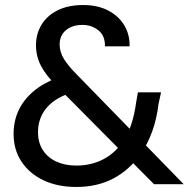

<svg xmlns="http://www.w3.org/2000/svg" viewBox="-20 -732 751 763"><path d="M592 0 207 -388Q162 -433 142.5 -471Q123 -509 123 -552Q123 -598 145.5 -634.5Q168 -671 210 -691.5Q252 -712 310 -712Q368 -712 409.5 -690.5Q451 -669 473.5 -632Q496 -595 495 -548H397Q398 -590 371 -611.5Q344 -633 308 -633Q267 -633 242 -612Q217 -591 217 -555Q217 -525 234.5 -497Q252 -469 287 -434L710 0ZM283 11Q209 11 153 -15.5Q97 -42 65.5 -89.5Q34 -137 34 -200Q34 -251 54 -293.5Q74 -336 113 -369Q152 -402 207 -422L224 -428L271 -366L253 -360Q193 -339 162 -299.5Q131 -260 131 -206Q131 -166 150 -136Q169 -106 203.5 -90Q238 -74 284 -74Q342 -74 390.5 -99Q439 -124 471 -174Q491 -204 503 -242Q515 -280 521 -325L528 -365H620L610 -319Q603 -260 585 -210Q567 -160 539 -120Q495 -57 431 -23Q367 11 283 11Z"/></svg>

Font: DM Sans 36pt Medium
Style: Regular
Weight: 500
Designer: Colophon Foundry, Jonny Pinhorn
Foundry: Colophon Foundry
Version: Version 4.004;gftools[0.9.30]